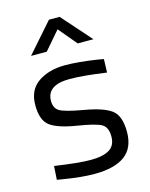

<svg xmlns="http://www.w3.org/2000/svg" viewBox="-113 -804 690 886"><g transform="rotate(-15 232.5 -361.0)"><path d="M229 -443Q120 -443 120 -367Q120 -332 145 -317.5Q170 -303 259 -287.5Q348 -272 385 -244Q422 -216 422 -139Q422 -62 372.5 -26Q323 10 228 10Q166 10 82 -4L52 -9L56 -74Q170 -57 228 -57Q286 -57 316.5 -75.5Q347 -94 347 -137.5Q347 -181 321 -196.5Q295 -212 207 -226Q119 -240 82 -267Q45 -294 45 -367Q45 -440 96.5 -475Q148 -510 225 -510Q286 -510 378 -496L406 -491L404 -427Q293 -443 229 -443ZM85 -592 208 -732H259L383 -592H308L235 -679L160 -592Z"/></g></svg>

Font: Titillium Web[RUS by Daymarius]
Style: Regular
Weight: 400
Designer: Cyrillization by Daymarius
Foundry: Cyrillization by Daymarius
Version: Version 1.002 September 11, 2018